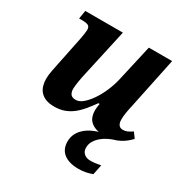

<svg xmlns="http://www.w3.org/2000/svg" viewBox="-176 -680 1025 1063"><g transform="rotate(30 336.5 -148.0)"><path d="M387.2 -85.9Q387.2 -90.3 387.7 -96.2Q388.2 -102.1 388.9 -108.4Q389.6 -114.7 390.4 -120.4Q391.1 -126 392.1 -129.9H383.8Q361.8 -98.6 340.6 -73.2Q319.3 -47.9 295.4 -29.5Q271.5 -11.2 243.7 -1.2Q215.8 8.8 180.2 8.8Q147.9 8.8 126 -0.2Q104 -9.3 90.8 -24.4Q77.6 -39.6 71.8 -59.8Q65.9 -80.1 65.9 -102.1Q65.9 -127 71.8 -156.7Q77.6 -186.5 83 -211.9L119.1 -388.2Q123 -408.7 125.5 -425.3Q127.9 -441.9 127.9 -450.2Q127.9 -470.2 115.7 -476.6Q103.5 -482.9 75.2 -482.9H57.1L65.9 -536.1H306.2L240.2 -236.8Q237.3 -225.1 234.4 -210.4Q231.4 -195.8 229 -181.2Q226.6 -166.5 224.9 -153.3Q223.1 -140.1 223.1 -130.9Q223.1 -108.9 232.4 -95.9Q241.7 -83 266.1 -83Q288.1 -83 311.3 -102.8Q334.5 -122.6 355.7 -154.1Q377 -185.5 393.6 -224.4Q410.2 -263.2 418.9 -300.8L472.2 -536.1H621.1L553.2 -210.9Q546.9 -183.6 543 -159.9Q539.1 -136.2 539.1 -115.2Q539.1 -93.3 548.1 -81.5Q557.1 -69.8 574.2 -69.8Q589.8 -69.8 602.8 -75.7Q615.7 -81.5 632.8 -92.8L657.2 -59.1Q645 -46.4 629.9 -33.9Q614.7 -21.5 595.9 -11.7Q577.1 -2 554.2 3.9Q531.2 9.8 503.9 9.8Q470.7 9.8 448.5 2.2Q426.3 -5.4 412.6 -18.3Q398.9 -31.2 393.1 -48.6Q387.2 -65.9 387.2 -85.9ZM469.7 240.2Q409.2 240.2 375.5 214.1Q341.8 188 341.8 138.2Q341.8 111.3 352.8 89.1Q363.8 66.9 383.3 49.6Q402.8 32.2 429.9 19.8Q457 7.3 489.7 0H566.9Q549.8 4.9 529.1 14.6Q508.3 24.4 490.2 39.1Q472.2 53.7 460 73.2Q447.8 92.8 447.8 117.2Q447.8 140.6 463.4 154.3Q479 168 504.9 168Q518.6 168 534.9 166Q551.3 164.1 569.8 160.2L556.6 224.1Q538.1 231.4 515.6 235.8Q493.2 240.2 469.7 240.2Z"/></g></svg>

Font: Droid Serif
Style: Bold Italic
Weight: 700
Italic angle: -12°
Designer: Monotype Design team
Foundry: Monotype Imaging Inc.
Version: Version 1.03